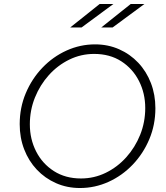

<svg xmlns="http://www.w3.org/2000/svg" viewBox="-20 -934 833 965"><path d="M382 11Q317 11 261.5 -13.5Q206 -38 165 -81.5Q124 -125 101.5 -183.5Q79 -242 79 -310Q79 -393 109.5 -465.5Q140 -538 193 -593.5Q246 -649 314.5 -680Q383 -711 458 -711Q523 -711 578.5 -686.5Q634 -662 675 -618.5Q716 -575 738.5 -516.5Q761 -458 761 -390Q761 -307 730.5 -234.5Q700 -162 647 -106.5Q594 -51 525.5 -20Q457 11 382 11ZM387 -37Q453 -37 511.5 -65.5Q570 -94 614.5 -143.5Q659 -193 684.5 -256.5Q710 -320 710 -391Q710 -465 678.5 -527Q647 -589 589.5 -626Q532 -663 453 -663Q387 -663 328.5 -634.5Q270 -606 225.5 -556.5Q181 -507 155.5 -443.5Q130 -380 130 -309Q130 -235 161.5 -173Q193 -111 251 -74Q309 -37 387 -37ZM481 -914H550L390 -796H333ZM637 -914H706L546 -796H489Z"/></svg>

Font: Red Hat Text VF
Style: Italic
Weight: 300
Italic angle: -12°
Designer: Pentagram, MCKL
Foundry: Pentagram, MCKL
Version: Version 1.023